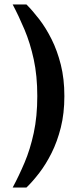

<svg xmlns="http://www.w3.org/2000/svg" viewBox="-20 -719 373 865"><path d="M148 -286Q148 -378 132 -451.5Q116 -525 90.5 -585.5Q65 -646 37 -699H99Q127 -671 157 -632Q187 -593 212.5 -542Q238 -491 254 -427.5Q270 -364 270 -286ZM37 126Q65 74 90.5 14Q116 -46 132 -120Q148 -194 148 -286H270Q270 -208 254 -144.5Q238 -81 212.5 -30Q187 21 157 60Q127 99 99 126Z"/></svg>

Font: Montagu Slab 120pt Medium
Style: Regular
Weight: 500
Designer: Florian Karsten
Foundry: Florian Karsten
Version: Version 1.000